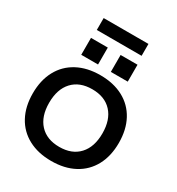

<svg xmlns="http://www.w3.org/2000/svg" viewBox="-256 -1286 1343 1455"><g transform="rotate(30 415.5 -558.5)"><path d="M39 -365Q39 -480 84.5 -564.5Q130 -649 215 -694.5Q300 -740 415 -740Q531 -740 616 -694.5Q701 -649 746.5 -564.5Q792 -480 792 -365Q792 -250 746.5 -165.5Q701 -81 616 -35.5Q531 10 415 10Q300 10 215 -35.5Q130 -81 84.5 -165.5Q39 -250 39 -365ZM415 -113Q525 -113 586.5 -179.5Q648 -246 648 -365Q648 -484 586.5 -550.5Q525 -617 415 -617Q305 -617 243.5 -550.5Q182 -484 182 -365Q182 -246 243.5 -179.5Q305 -113 415 -113ZM470 -949H618V-801H470ZM211 -949H358V-801H211ZM219 -1127H611V-1023H219Z"/></g></svg>

Font: Enso
Style: Bold
Weight: 700
Designer: Coji Morishita
Foundry: UNDERFOREST DESIGN
Version: Version 1.000